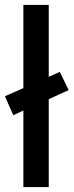

<svg xmlns="http://www.w3.org/2000/svg" viewBox="-23 -760 299 780"><path d="M72 0V-311L31 -292L-3 -369L72 -402V-740H175V-448L220 -468L256 -394L175 -357V0Z"/></svg>

Font: Readex Pro
Style: Regular
Weight: 400
Designer: Bonnie Shaver-Troup, Thomas Jockin
Foundry: Lexend
Version: Version 1.204; ttfautohint (v1.8.4.7-5d5b)